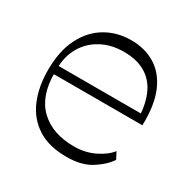

<svg xmlns="http://www.w3.org/2000/svg" viewBox="-132 -680 801 811"><g transform="rotate(30 268.0 -274.0)"><path d="M292 8Q206 8 150.5 -28Q95 -64 68.5 -127Q42 -190 42 -271Q42 -364 74 -427.5Q106 -491 161 -523.5Q216 -556 285 -556Q351 -556 401.5 -525.5Q452 -495 479.5 -431.5Q507 -368 504 -268H64V-308H492L475 -270Q475 -342 454.5 -393Q434 -444 391 -471Q348 -498 282 -498Q221 -498 173.5 -472.5Q126 -447 99 -401Q72 -355 72 -291V-274Q72 -161 132.5 -103.5Q193 -46 298 -46Q352 -46 397 -68Q442 -90 464 -119L481 -86Q459 -52 412.5 -22Q366 8 292 8Z"/></g></svg>

Font: Savate ExtraLight
Style: Regular
Weight: 200
Designer: Max Esnée
Foundry: Plomb Type
Version: Version 2.000